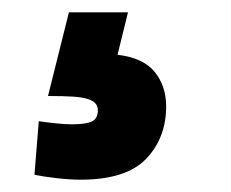

<svg xmlns="http://www.w3.org/2000/svg" viewBox="-20 -70 376 312"><path d="M43 127Q57 129 71.5 130.5Q86 132 97 132Q119 132 129 127.5Q139 123 139 109Q139 103 135.5 98.5Q132 94 123 91Q114 88 98.5 87Q83 86 58 86L92 -50H188L171 19Q213 24 231.5 47Q250 70 250 103Q250 154 217.5 188Q185 222 111 222Q94 222 72 219.5Q50 217 36 214Z"/></svg>

Font: Share
Style: Bold Italic
Weight: 700
Designer: Ralph du Carrois
Version: Version 1.002